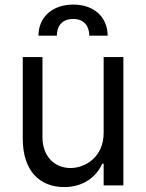

<svg xmlns="http://www.w3.org/2000/svg" viewBox="-20 -788 621 816"><path d="M420.5 -223C420.5 -120.7 342.3 -73.9 279.8 -73.9C210.2 -73.9 160.5 -125 160.5 -204.5V-545.5H76.7V-198.9C76.7 -59.7 150.6 7.1 252.8 7.1C335.2 7.1 389.2 -36.9 414.8 -92.3H420.5V0H504.3V-545.5H420.5ZM143.5 -636.4H221.6C221.6 -673.3 240.1 -707.4 291.2 -707.4C339.5 -707.4 359.4 -674.7 359.4 -636.4H437.5C437.5 -713.1 382.1 -768.5 291.2 -768.5C200.3 -768.5 143.5 -713.1 143.5 -636.4Z"/></svg>

Font: Magic Ui Pro
Style: Regular
Weight: 400
Designer: Stefan Endress, Andreas Faust
Version: Version 1.000;FEAKit 1.0